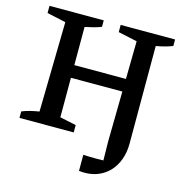

<svg xmlns="http://www.w3.org/2000/svg" viewBox="-122 -767 1036 1084"><g transform="rotate(15 396.0 -225.5)"><path d="M34 0V-38Q59 -48 84 -54Q109 -60 134 -64L144 -589L34 -613V-655H351V-617Q330 -609 305.5 -602.5Q281 -596 256 -591V-63L351 -43V0ZM199 -294V-368H616V-294ZM469 204Q461 204 453 203.5Q445 203 436 202V108Q455 109 474 109.5Q493 110 513 110Q531 110 550.5 109.5Q570 109 589 108L554 129Q553 96 553 62Q553 28 552 -1L561 -589L450 -613V-655H768V-617Q748 -609 724 -602.5Q700 -596 672 -591V-21Q672 30 657 71.5Q642 113 615 142.5Q588 172 551 188Q514 204 469 204Z"/></g></svg>

Font: Piazzolla 24pt SemiBold
Style: Regular
Weight: 600
Designer: Juan Pablo del Peral
Foundry: Huerta Tipografica
Version: Version 2.005